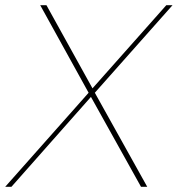

<svg xmlns="http://www.w3.org/2000/svg" viewBox="-34 -720 685 740"><path d="M533.5 0H509.5L316.5 -346.5L10 0H-14L307.5 -362.5L121 -700H145L322.5 -379.5L607 -700H631L331.5 -362.5Z"/></svg>

Font: Argentum Sans Thin
Style: Italic
Weight: 100
Italic angle: -11°
Designer: Julieta Ulanovsky (font), Cristiano Sobral (main changes and remaster)
Foundry: Julieta Ulanovsky (font), Cristiano Sobral (main changes and remaster)
Version: Version 2.007;June 15, 2022;FontCreator 14.0.0.2814 64-bit; 